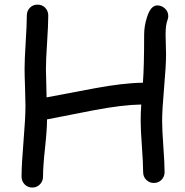

<svg xmlns="http://www.w3.org/2000/svg" viewBox="-20 -779 808 839"><path d="M710.9 -688Q703.6 -667.5 703.6 -627.9Q703.6 -613.3 704.6 -584.5Q705.6 -555.7 705.6 -541Q705.6 -492.2 697 -395.5Q688.5 -298.8 688.5 -250Q688.5 -212.9 693.8 -138.7Q699.2 -64.5 699.2 -26.9Q699.2 -6.8 685.8 6.8Q672.4 20.5 652.3 20.5Q632.8 20.5 619.1 6.8Q605.5 -6.8 605.5 -26.9Q605.5 -64.5 600.1 -138.7Q594.7 -212.9 594.7 -250Q594.7 -285.6 597.2 -322.3Q513.7 -320.8 390.6 -297.4L185.5 -257.3Q185.5 -213.4 176.8 -132.6Q168 -51.8 168 -7.3Q168 12.7 154.5 26.6Q141.1 40.5 121.1 40.5Q101.1 40.5 87.6 26.6Q74.2 12.7 74.2 -7.3Q74.2 -59.1 82.8 -161.9Q91.3 -264.6 91.3 -316.4Q91.3 -343.3 89.4 -397.5Q87.4 -451.7 87.4 -479Q87.4 -517.6 92.3 -595Q97.2 -672.4 97.2 -710.9Q97.2 -731.4 110.6 -745.1Q124 -758.8 144 -758.8Q164.1 -758.8 177.5 -745.1Q190.9 -731.4 190.9 -710.9Q190.9 -671.9 185.8 -594Q180.7 -516.1 180.7 -477.1L183.6 -353.5L393.1 -393.1Q518.6 -416.5 604.5 -417.5Q609.9 -487.3 609.9 -627.9Q609.9 -665 622.1 -703.1Q638.2 -755.4 667.5 -755.4Q686 -755.4 700.7 -741.9Q715.3 -728.5 715.3 -708Q715.3 -700.7 710.9 -688Z"/></svg>

Font: YBG Kramawirya
Style: Regular
Weight: 400
Designer: R.S. Wihananto
Foundry: R.S. Wihananto
Version: Version 2.0.1